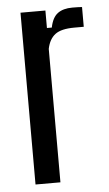

<svg xmlns="http://www.w3.org/2000/svg" viewBox="-47 -635 380 668"><g transform="rotate(-5 142.5 -301.0)"><path d="M50 0V-600H137V-539H154Q161 -574 180 -588Q199 -602 231 -602Q253 -602 265 -601V-532H232Q186 -532 165 -516Q144 -500 137 -466V0Z"/></g></svg>

Font: Big Shoulders Display SemiBold
Style: Regular
Weight: 600
Designer: Patric King
Foundry: XO Type Co
Version: Version 1.000; ttfautohint (v1.8.2)